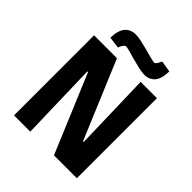

<svg xmlns="http://www.w3.org/2000/svg" viewBox="-238 -1041 1192 1192"><g transform="rotate(45 358.0 -445.0)"><path d="M83 0V-703H284L500 -189H506L492 -703H635V0H434L218 -515H212L226 0ZM477 -750Q455 -750 424.5 -757Q394 -764 363 -772.5Q332 -781 307.5 -788Q283 -795 273 -795Q265 -795 257.5 -785Q250 -775 245.5 -764.5Q241 -754 241 -754L165 -764Q167 -832 193.5 -861Q220 -890 262 -890Q285 -890 315 -883.5Q345 -877 376 -868.5Q407 -860 431.5 -853.5Q456 -847 466 -847Q474 -847 481 -857Q488 -867 492.5 -877Q497 -887 497 -887L572 -875Q571 -808 545 -779Q519 -750 477 -750Z"/></g></svg>

Font: Ruda SemiBold
Style: Bold
Weight: 900
Designer: Mariela Monsalve and Angelina Sanchez
Foundry: Mariela Monsalve and Angelina Sanchez
Version: Version 2.000